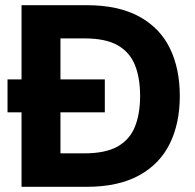

<svg xmlns="http://www.w3.org/2000/svg" viewBox="-20 -720 750 740"><path d="M9 -287V-414H384V-287ZM63 0V-700H314Q436 -700 516 -656.5Q596 -613 634.5 -534.5Q673 -456 673 -350Q673 -245 634.5 -166.5Q596 -88 516 -44Q436 0 314 0ZM213 -129H305Q387 -129 433.5 -155.5Q480 -182 500 -231.5Q520 -281 520 -350Q520 -420 500 -469.5Q480 -519 433.5 -545.5Q387 -572 305 -572H213Z"/></svg>

Font: DM Sans 9pt 36pt Black
Style: Regular
Weight: 900
Version: Version 4.004;gftools[0.9.30]